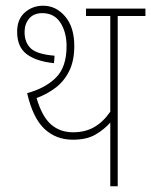

<svg xmlns="http://www.w3.org/2000/svg" viewBox="-20 -652 529 672"><path d="M392 -596V0H366V-223Q346 -200 315 -181.5Q284 -163 235 -163Q176 -163 135.5 -201Q95 -239 75 -326Q138 -343 175.5 -380Q213 -417 213 -490Q213 -539 191.5 -572.5Q170 -606 128 -606Q98 -606 82 -587Q66 -568 66 -540Q66 -503 88 -482.5Q110 -462 171 -457L169 -431Q108 -437 74 -462Q40 -487 40 -541Q40 -585 67 -608.5Q94 -632 131 -632Q176 -632 208 -594.5Q240 -557 240 -491Q240 -439 222 -403Q204 -367 174 -344.5Q144 -322 108 -309Q127 -244 158.5 -216.5Q190 -189 236 -189Q278 -189 309.5 -207Q341 -225 366 -261V-596H281V-622H489V-596Z"/></svg>

Font: Noto Sans Devanagari UI Condensed Thin
Style: Regular
Weight: 100
Width: 3
Designer: Jelle Bosma - Monotype Design Team
Foundry: Monotype Imaging Inc.
Version: Version 2.004; ttfautohint (v1.8.4.7-5d5b)